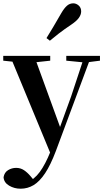

<svg xmlns="http://www.w3.org/2000/svg" viewBox="-27 -875 630 1166"><path d="M98.5 271Q59.5 271 28.2 252.3Q-3.2 233.6 -5.4 201.1Q-0.2 171.7 22.3 158.1Q44.8 144.5 71.1 144.5Q97.6 144.5 118.5 158.4Q139.4 172.4 157.6 194L187.7 229.9L152.6 252.4L133.4 235.4Q181.2 214.9 214.7 169.1Q248.3 123.3 279 46.7L309.1 -25.6L318 -49.7L405.1 -289.9L486.4 -535.7H527.3L312 42.9Q280.1 127.2 246.7 177.4Q213.2 227.6 177 249.3Q140.7 271 98.5 271ZM285.7 72.2 34.1 -535.7H180.5L340.1 -97.3L346.1 -86.2ZM-7.3 -506.5V-535.7H278V-506.5L179.7 -495.8H93.6ZM375.5 -506.5V-535.7H580.1V-506.5L498.4 -496.1H480.8ZM255.3 -643.7Q274.7 -675.4 295.4 -709.7Q316 -743.9 344.9 -794.7Q363.2 -826.1 380 -840.5Q396.7 -854.8 418.1 -854.8Q435.7 -854.8 450.8 -841.6Q465.9 -828.4 465.9 -805.7Q465.9 -786.2 451.8 -766.5Q437.7 -746.8 406 -725.6Q361 -695.3 331.3 -672.4Q301.6 -649.6 275.9 -627.8Z"/></svg>

Font: Noto Serif TC
Style: Regular
Weight: 200
Designer: Ryoko NISHIZUKA 西塚涼子 (kana & ideographs); Frank Grießhammer (Latin, Greek & Cyrillic); Wenlong ZHANG 张文龙 (bopomofo); San
Foundry: Adobe
Version: Version 2.001;hotconv 1.1.0;makeotfexe 2.6.0